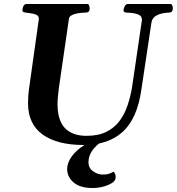

<svg xmlns="http://www.w3.org/2000/svg" viewBox="-20 -713 887 963"><path d="M398.9 14.2Q267.1 14.2 193.8 -38.3Q120.6 -90.8 120.6 -195.8Q120.6 -213.9 121.8 -231.7Q123 -249.5 125 -263.2L174.8 -617.2Q175.8 -632.3 163.3 -638.4Q150.9 -644.5 134.5 -646.2Q118.2 -647.9 105.2 -650.4Q92.3 -652.8 92.3 -660.2Q92.3 -670.9 97.2 -681.9Q102.1 -692.9 113.3 -692.9H417.5Q424.8 -692.9 427.2 -684.8Q429.7 -676.8 429.7 -669.9Q429.7 -650.4 410.6 -649.9Q386.7 -649.4 368.2 -646Q349.6 -642.6 338.4 -636Q327.1 -629.4 325.7 -618.7L274.9 -269Q272 -247.1 270 -223.6Q268.1 -200.2 268.6 -182.6Q271 -104 308.3 -67.9Q345.7 -31.7 414.1 -31.7Q473.6 -31.7 513.9 -52Q554.2 -72.3 579.6 -106.4Q605 -140.6 619.6 -184.1Q634.3 -227.5 642.1 -273.9L691.9 -612.8Q692.9 -632.3 673.3 -640.4Q653.8 -648.4 614.7 -649.9Q599.6 -650.4 599.6 -660.2Q599.6 -670.9 605.7 -681.9Q611.8 -692.9 621.1 -692.9H834.5Q842.3 -692.9 844.5 -684.8Q846.7 -676.8 846.7 -670.4Q846.7 -650.4 828.1 -649.9Q789.6 -648.4 766.4 -636.2Q743.2 -624 739.7 -600.6L689 -263.2Q668.5 -118.7 595.9 -52.2Q523.4 14.2 398.9 14.2ZM519 -38.6 530.8 -26.4Q477.5 -0.5 450.7 31.7Q423.8 64 423.8 101.1Q423.8 129.9 447 146.2Q470.2 162.6 495.1 162.6Q508.8 162.6 519.3 160.6Q529.8 158.7 546.9 149.4Q550.8 147.5 555.4 155.3Q560.1 163.1 560.1 174.8Q560.1 190.9 547.9 200.2Q531.2 213.4 502.9 221.7Q474.6 230 445.3 230Q380.9 230 348.9 201.9Q316.9 173.8 316.9 135.7Q316.9 102.1 341.1 69.8Q365.2 37.6 405.3 13.4Q445.3 -10.7 493.7 -20.5Z"/></svg>

Font: Gelasio SemiBold
Style: Italic
Weight: 600
Italic angle: -8.5°
Designer: Eben Sorkin
Foundry: Eben Sorkin
Version: Version 1.008